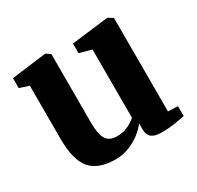

<svg xmlns="http://www.w3.org/2000/svg" viewBox="-127 -702 880 858"><g transform="rotate(-30 313.0 -273.0)"><path d="M476 9.5Q442 9.5 425.5 -3.5Q409 -16.5 409 -45.5V-76.5Q393 -54.5 366.8 -34.5Q340.5 -14.5 308.2 -1.8Q276 11 241.5 11Q150 11 110.2 -36.2Q70.5 -83.5 70.5 -191.5V-466L22 -482V-533L198 -555.5H202.5L224.5 -540.5V-190Q224.5 -148 231.2 -123Q238 -98 253.8 -86.8Q269.5 -75.5 296.5 -75.5Q320.5 -75.5 339.2 -82Q358 -88.5 371.5 -97.2Q385 -106 394 -114V-466L331.5 -483.5V-533L516.5 -555.5H523L547.5 -540.5V-58L598 -56V-5Q579.5 -1.5 548.2 4Q517 9.5 476 9.5Z"/></g></svg>

Font: Merriweather 48pt ExtraBold
Style: Regular
Weight: 800
Version: Version 2.100